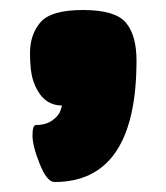

<svg xmlns="http://www.w3.org/2000/svg" viewBox="-20 -211 333 384"><path d="M47 -48Q40 -68 40 -105Q40 -142 61 -166.5Q82 -191 146 -191Q210 -191 231.5 -166Q253 -141 253 -90Q253 153 89 153Q74 153 59.5 117Q45 81 45 60Q45 39 52 39Q72 39 85 29.5Q98 20 101 10L104 0Q64 0 47 -48Z"/></svg>

Font: Titan One
Style: Regular
Weight: 400
Designer: Rodrigo Fuenzalida
Foundry: Rodrigo Fuenzalida
Version: Version 1.001